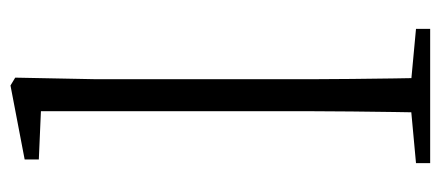

<svg xmlns="http://www.w3.org/2000/svg" viewBox="-257 -583 840 366"><g transform="rotate(-90 163.0 -400.0)"><path d="M35 0V-27L154 -38H173L291 -27V0ZM131 0Q132 -30 132.5 -69Q133 -108 133.5 -149.5Q134 -191 134 -226V-742L42 -746V-773L183 -800L198 -791L195 -637V-226Q195 -191 195.5 -149.5Q196 -108 196.5 -69Q197 -30 198 0Z"/></g></svg>

Font: Noto Serif JP ExtraLight ExtraLight
Style: Regular
Weight: 250
Version: Version 2.003-H1;hotconv 1.1.1;makeotfexe 2.6.0